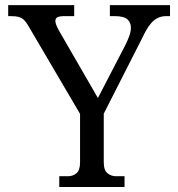

<svg xmlns="http://www.w3.org/2000/svg" viewBox="-20 -747 711 767"><path d="M276.4 -726.6V-682.6H238.3Q217.8 -682.6 209.5 -678.2Q201.2 -673.8 201.2 -663.1Q201.2 -656.2 205.1 -646.5Q209 -636.7 214.8 -626L371.1 -355.5L480.5 -566.4Q490.2 -585.9 496.6 -603.5Q502.9 -621.1 502.9 -636.7Q502.9 -657.2 488.8 -669.9Q474.6 -682.6 437.5 -682.6H418.9V-726.6H659.2V-682.6H644.5Q625 -682.6 610.4 -675.3Q595.7 -668 584.5 -655.3Q573.2 -642.6 564.5 -627Q555.7 -611.3 547.9 -594.7L394.5 -293V-98.6Q394.5 -66.4 409.7 -54.7Q424.8 -43 442.4 -43H477.5V0H216.8V-43H252.9Q270.5 -43 285.2 -54.7Q299.8 -66.4 299.8 -98.6V-292L112.3 -611.3Q100.6 -630.9 92.8 -644.5Q85 -658.2 76.7 -666.5Q68.4 -674.8 56.2 -678.7Q43.9 -682.6 23.4 -682.6H12.7V-726.6Z"/></svg>

Font: Uchen
Style: Regular
Weight: 400
Designer: Christopher J. Fynn
Foundry: Christopher J. Fynn for DDC
Version: Version 1.000 preliminary